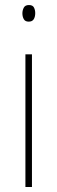

<svg xmlns="http://www.w3.org/2000/svg" viewBox="-20 -743 226 763"><path d="M95 -723Q110 -723 115 -713Q120 -703 120 -691Q120 -676 114 -666.5Q108 -657 94 -657Q80 -657 74.5 -667Q69 -677 69 -690Q69 -702 74.5 -712.5Q80 -723 95 -723ZM107 -527V0H81V-527Z"/></svg>

Font: Noto Sans Lao Looped Condensed Thin
Style: Regular
Weight: 100
Width: 3
Designer: Mark Frömberg, Ben Mitchell
Foundry: The Fontpad Ltd
Version: Version 1.002; ttfautohint (v1.8.4.7-5d5b)